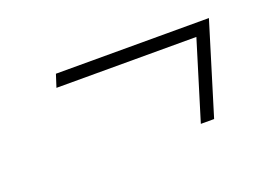

<svg xmlns="http://www.w3.org/2000/svg" viewBox="-47 -429 594 421"><g transform="rotate(-20 250.0 -218.0)"><path d="M103 -324H460L395 -112H364L420 -294.5H93.5Z"/></g></svg>

Font: Newsreader Text Light
Style: Italic
Weight: 300
Italic angle: -17°
Designer: Hugues Gentile
Foundry: Production Type
Version: Version 1.001